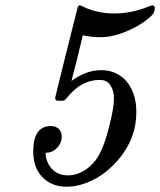

<svg xmlns="http://www.w3.org/2000/svg" viewBox="-20 -686 607 728"><path d="M196 -304Q189 -309 189 -314Q189 -317 231.5 -487Q274 -657 275 -660Q278 -666 282 -666Q285 -666 295 -661Q347 -635 413 -635Q479 -635 543 -661Q555 -666 559 -666Q561 -666 564 -663Q567 -660 567 -658Q567 -639 557 -629Q528 -600 481.5 -577Q435 -554 391 -547Q371 -545 359 -545Q332 -545 305 -550Q298 -552 294 -552L291 -540Q288 -529 283 -507Q278 -485 273 -465L251 -379Q306 -420 364 -420Q416 -420 453 -385Q497 -339 497 -261Q497 -159 426.5 -78Q356 3 262 20Q259 20 248.5 21Q238 22 233 22Q176 22 141 -14Q106 -50 106 -112Q106 -208 173 -208Q192 -208 203 -197Q214 -186 214 -169Q214 -144 196.5 -125.5Q179 -107 156 -107H153V-100Q157 -65 179.5 -43Q202 -21 239 -21Q245 -21 259 -23Q308 -34 342 -78Q372 -117 394 -207Q412 -276 412 -312Q412 -343 398.5 -363Q385 -383 358 -383Q287 -383 233 -314Q226 -306 223.5 -305Q221 -304 209 -304Z"/></svg>

Font: MathJax_Main
Style: Italic
Weight: 400
Version: Version 1.1